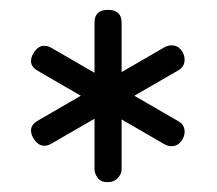

<svg xmlns="http://www.w3.org/2000/svg" viewBox="-20 -730 440 390"><path d="M199 -710Q227 -710 227 -684V-386Q227 -377 219.5 -368.5Q212 -360 198 -360Q185 -360 178.5 -368.5Q172 -377 172 -387V-684Q172 -710 199 -710ZM43 -606Q43 -616 51 -626.5Q59 -637 70 -637Q77 -637 84 -633L342 -484Q355 -477 355 -462Q355 -452 347.5 -442.5Q340 -433 328 -433Q322 -433 314 -437L57 -586Q43 -594 43 -606ZM70 -434Q59 -434 51 -444.5Q43 -455 43 -465Q43 -477 57 -485L314 -634Q322 -638 328 -638Q340 -638 347.5 -629Q355 -620 355 -609Q355 -594 342 -587L84 -438Q77 -434 70 -434Z"/></svg>

Font: Agu Display Uzo
Style: Regular
Weight: 400
Designer: Oluwaseun Badejo
Version: Version 1.103